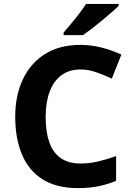

<svg xmlns="http://www.w3.org/2000/svg" viewBox="-20 -954 677 984"><path d="M393 -598Q335 -598 295 -568.5Q255 -539 234.5 -484.5Q214 -430 214 -355Q214 -279 232.5 -225.5Q251 -172 291 -144Q331 -116 393 -116Q437 -116 480.5 -126Q524 -136 575 -154V-27Q528 -8 482 1Q436 10 379 10Q269 10 197.5 -35.5Q126 -81 92 -163.5Q58 -246 58 -356Q58 -464 97 -547Q136 -630 210.5 -677Q285 -724 393 -724Q446 -724 499.5 -710.5Q553 -697 602 -674L553 -551Q513 -570 472.5 -584Q432 -598 393 -598ZM588 -924Q574 -910 551 -890Q528 -870 501.5 -848Q475 -826 449.5 -806.5Q424 -787 405 -774H306V-787Q322 -806 343.5 -831.5Q365 -857 386 -884.5Q407 -912 421 -934H588Z"/></svg>

Font: Noto Sans Cham
Style: Bold
Weight: 700
Version: Version 2.002